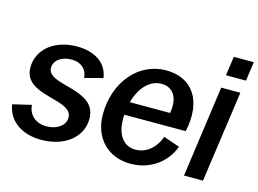

<svg xmlns="http://www.w3.org/2000/svg" viewBox="-99 -904 1470 1094"><g transform="rotate(15 636.5 -356.5)"><path d="M216 14C355 14 452 -64 452 -173C452 -351 165 -292 165 -398C165 -442 208 -473 268 -473C324 -473 360 -439 362 -390L469 -418C456 -511 375 -553 278 -553C146 -553 51 -477 51 -369C51 -200 335 -260 335 -148C335 -101 286 -68 225 -68C162 -68 118 -107 115 -165L5 -139C20 -43 102 14 216 14Z M743 14C854 14 948 -49 986 -151L890 -184C865 -113 811 -71 750 -71C679 -71 637 -128 637 -223C637 -231 637 -238 638 -247H1000C1041 -436 958 -553 804 -553C639 -553 519 -406 519 -218C519 -78 610 14 743 14ZM650 -324C673 -412 728 -472 798 -472C866 -472 904 -416 887 -324Z M1056 0H1168L1244 -539H1131ZM1139 -614H1257L1273 -727H1155Z"/></g></svg>

Font: Ronzino Medium
Style: Italic
Weight: 500
Italic angle: -7.99998°
Designer: Nunzio Mazzaferro
Foundry: Collletttivo
Version: Version 1.000;Glyphs 3.3 (3337)